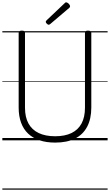

<svg xmlns="http://www.w3.org/2000/svg" viewBox="-20 -1196 937 1636"><path d="M450 19Q375 19 317 -0.5Q259 -20 219.5 -57.5Q180 -95 159.5 -151Q139 -207 139 -280V-916Q139 -926 145.5 -930.5Q152 -935 166 -935Q181 -935 187 -930.5Q193 -926 193 -916V-278Q193 -198 222.5 -144Q252 -90 309.5 -62.5Q367 -35 450 -35Q533 -35 589.5 -62.5Q646 -90 675 -144Q704 -198 704 -278V-916Q704 -926 710 -930.5Q716 -935 730 -935Q758 -935 758 -916V-280Q758 -183 722.5 -116Q687 -49 619 -15Q551 19 450 19ZM395 -985Q388 -985 379 -994Q370 -1003 370 -1009Q370 -1012 371 -1015Q372 -1018 376 -1022L529 -1167Q533 -1171 536 -1173.5Q539 -1176 543 -1176Q550 -1176 558 -1170.5Q566 -1165 571.5 -1157Q577 -1149 577 -1143Q577 -1138 575.5 -1135Q574 -1132 569 -1128L409 -992Q404 -989 401.5 -987Q399 -985 395 -985ZM0 410H897V420H0ZM0 -20H897V0H0ZM0 -505H897V-500H0ZM0 -930H897V-920H0Z"/></svg>

Font: Playwrite DE Grund Guides
Style: Regular
Weight: 400
Designer: Veronika Burian, José Scaglione
Foundry: TypeTogether
Version: Version 1.003